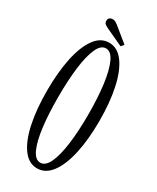

<svg xmlns="http://www.w3.org/2000/svg" viewBox="-211 -883 784 956"><g transform="rotate(30 181.0 -405.0)"><path d="M180.5 11Q132.5 11 99 -34.8Q65.5 -80.5 48.2 -161.8Q31 -243 31 -349Q31 -455.5 48.2 -537.2Q65.5 -619 99 -665Q132.5 -711 180.5 -711Q229 -711 263 -665Q297 -619 314.8 -537.2Q332.5 -455.5 332.5 -349Q332.5 -243 314.8 -161.8Q297 -80.5 263 -34.8Q229 11 180.5 11ZM180.5 -21.5Q210 -21.5 229.5 -63.2Q249 -105 258.8 -179Q268.5 -253 268.5 -349Q268.5 -445 258.8 -519.5Q249 -594 229.5 -636.2Q210 -678.5 180.5 -678.5Q151.5 -678.5 132.5 -636.2Q113.5 -594 104.2 -519.5Q95 -445 95 -349Q95 -253 104.2 -179Q113.5 -105 132.5 -63.2Q151.5 -21.5 180.5 -21.5ZM237.5 -723.5 138.5 -769.5Q126 -775.5 119.2 -781.2Q112.5 -787 112.5 -799Q112.5 -809.5 119.5 -815.2Q126.5 -821 137 -821Q146.5 -821 153.2 -817.2Q160 -813.5 167 -808L251 -739.5Z"/></g></svg>

Font: Imbue 10pt Light
Style: Regular
Weight: 300
Designer: Tyler Finck
Foundry: Etcetera Type Company
Version: Version 1.102; ttfautohint (v1.8.3)